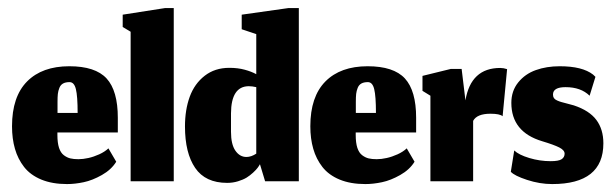

<svg xmlns="http://www.w3.org/2000/svg" viewBox="-20 -457 1543 484"><path d="M175.7 -172.3H125V-200.3Q125 -212.3 125.8 -220.2Q126.7 -228 129.7 -235.5Q132.7 -243 139 -246.5Q145.3 -250 155.3 -250Q167 -250 171.3 -232.3Q175.7 -214.7 175.7 -172.3ZM149 7Q169 7 191 2.3Q213 -2.3 236.8 -15.8Q260.7 -29.3 273 -49.3L253.3 -83Q244 -74.3 230.2 -68Q216.3 -61.7 202.8 -58.7Q189.3 -55.7 177.7 -55.7Q165.7 -55.7 157.3 -57.7Q149 -59.7 141 -65.7Q133 -71.7 128.8 -84.3Q124.7 -97 124.7 -116.7V-123H277V-160Q277 -228.3 248.7 -259.2Q220.3 -290 154.7 -290Q86.3 -290 48.3 -251.7Q10.3 -213.3 10.3 -138.7Q10.3 -107.3 17.7 -81.8Q25 -56.3 40.8 -36Q56.7 -15.7 84.2 -4.3Q111.7 7 149 7Z M309.3 0H418V-436.7H396.3L289.3 -420V-389L309.3 -377Z M648.3 0H733.3V-436.7H707.3L589.3 -420V-383.3L626 -371V-270Q613.7 -276.7 596.7 -281.3Q579.7 -286 558 -286Q521.7 -286 496 -266Q470.3 -246 458.3 -213.2Q446.3 -180.3 446.3 -138.3Q446.3 -71.3 472 -33.7Q497.7 4 552.7 4Q567 4 580 0Q593 -4 601.7 -9.3Q610.3 -14.7 618 -21.8Q625.7 -29 629.2 -33.7Q632.7 -38.3 635.3 -43ZM601.3 -61.3Q584.3 -61.3 573.3 -77.3Q562.3 -93.3 562.3 -124.7V-171.3Q562.7 -239.3 607 -239.7Q615.7 -239.7 626 -237.3V-69.7Q620 -65.7 613.7 -63.5Q607.3 -61.3 601.3 -61.3Z M927.7 -172.3H877V-200.3Q877 -212.3 877.8 -220.2Q878.7 -228 881.7 -235.5Q884.7 -243 891 -246.5Q897.3 -250 907.3 -250Q919 -250 923.3 -232.3Q927.7 -214.7 927.7 -172.3ZM901 7Q921 7 943 2.3Q965 -2.3 988.8 -15.8Q1012.7 -29.3 1025 -49.3L1005.3 -83Q996 -74.3 982.2 -68Q968.3 -61.7 954.8 -58.7Q941.3 -55.7 929.7 -55.7Q917.7 -55.7 909.3 -57.7Q901 -59.7 893 -65.7Q885 -71.7 880.8 -84.3Q876.7 -97 876.7 -116.7V-123H1029V-160Q1029 -228.3 1000.7 -259.2Q972.3 -290 906.7 -290Q838.3 -290 800.3 -251.7Q762.3 -213.3 762.3 -138.7Q762.3 -107.3 769.7 -81.8Q777 -56.3 792.8 -36Q808.7 -15.7 836.2 -4.3Q863.7 7 901 7Z M1172.7 0V-152.3Q1182.3 -170.3 1216.3 -170.3Q1240 -170.3 1247 -164L1258.3 -282.7Q1249.3 -285.7 1241 -285.7Q1167 -285.7 1153.3 -204L1143.7 -283.3H1116.7L1045 -265.7V-228L1065 -215.7V0Z M1372 7Q1501 7 1501 -95.7Q1501 -131 1483.3 -154.7Q1465.7 -178.3 1426.7 -191.3Q1419.7 -193.3 1410 -195.8Q1400.3 -198.3 1395 -199.8Q1389.7 -201.3 1384.2 -203.8Q1378.7 -206.3 1376.3 -209.8Q1374 -213.3 1374 -218.7Q1374 -237.3 1405.7 -237.3Q1444.3 -237.3 1466.3 -215.7L1481 -263.3Q1481 -263.3 1475 -269Q1448 -290 1391 -290Q1357.7 -290 1330.7 -280.3Q1303.7 -270.7 1286.3 -249.2Q1269 -227.7 1269 -197.7Q1269 -124.3 1346.7 -101Q1376.7 -92 1390 -85.2Q1403.3 -78.3 1403.3 -69.7Q1403.3 -60.7 1395.8 -55.7Q1388.3 -50.7 1368.3 -50.7Q1340.7 -50.7 1314.2 -58.7Q1287.7 -66.7 1276.3 -77.7L1267.7 -24Q1276.7 -14 1308.7 -3.5Q1340.7 7 1372 7Z"/></svg>

Font: Jomhuria
Style: Regular
Weight: 400
Designer: Arabic design by Kourosh Beigpour, Latin design by Eben Sorkin, engineering by Lasse Fister and Khaled Hosney
Version: Version 1.0010